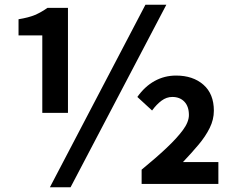

<svg xmlns="http://www.w3.org/2000/svg" viewBox="-20 -774 988 808"><path d="M158 -299V-625H58V-693Q101 -700 127 -711Q153 -722 180 -741H266V-299ZM190 14 592 -754H680L277 14ZM576 0V-60Q637 -110 681 -151.5Q725 -193 750 -227Q775 -261 775 -290Q775 -326 756 -346Q737 -366 705 -366Q681 -366 660 -350.5Q639 -335 620 -309L558 -366Q589 -410 630.5 -433Q672 -456 721 -456Q792 -456 836 -417.5Q880 -379 880 -308Q880 -271 862.5 -235.5Q845 -200 815.5 -165Q786 -130 750 -92H899V0Z"/></svg>

Font: Noto Sans SC
Style: Bold
Weight: 700
Designer: Ryoko NISHIZUKA  (kana, bopomofo & ideographs); Paul D. Hunt (Latin, Greek & Cyrillic); Sandoll Communications , Soo-you
Foundry: Adobe
Version: Version 2.004-H2;hotconv 1.0.118;makeotfexe 2.5.65603